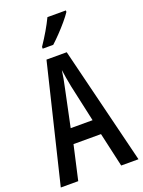

<svg xmlns="http://www.w3.org/2000/svg" viewBox="-172 -1018 816 1096"><g transform="rotate(-20 236.0 -470.0)"><path d="M367 0 320 -208H153L106 0H0L173 -714H296L472 0ZM253 -522Q247 -553 242.5 -578.5Q238 -604 235 -628Q232 -605 227 -577Q222 -549 216 -523L169 -299H302ZM373 -931Q360 -911 336 -882.5Q312 -854 285.5 -826.5Q259 -799 238 -780H174V-791Q228 -871 261 -940H373Z"/></g></svg>

Font: Noto Sans Gurmukhi ExtraCondensed Medium
Style: Regular
Weight: 500
Width: 2
Designer: Jelle Bosma - Monotype Design Team
Foundry: Monotype Imaging Inc.
Version: Version 2.004; ttfautohint (v1.8.4.7-5d5b)